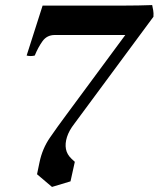

<svg xmlns="http://www.w3.org/2000/svg" viewBox="-20 -722 625 757"><path d="M585 -656 273 -234Q252 -207 244 -181.5Q236 -156 240 -134.5Q244 -113 262 -96L275 -84L258 -7L185 15L126 -35L136 -83Q147 -136 177 -179.5Q207 -223 242 -270L474 -584H196Q165 -584 147.5 -559.5Q130 -535 117 -503Q101 -499 85 -503L148 -700H473Q500 -700 525.5 -700.5Q551 -701 580 -702Q582 -692 584 -681.5Q586 -671 585 -656Z"/></svg>

Font: Poltawski Nowy Medium
Style: Italic
Weight: 500
Italic angle: -12°
Version: Version 1.001;gftools[0.9.25]